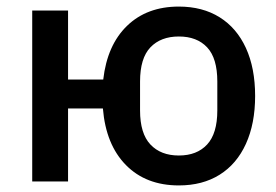

<svg xmlns="http://www.w3.org/2000/svg" viewBox="-20 -552 839 584"><path d="M524 12Q424 12 363 -50Q302 -112 293 -222H187V0H78V-520H187V-310H294Q306 -415 366.5 -473.5Q427 -532 524 -532Q596 -532 648 -499.5Q700 -467 728 -406Q756 -345 756 -260Q756 -176 728 -114.5Q700 -53 648 -20.5Q596 12 524 12ZM524 -79Q579 -79 610 -112.5Q641 -146 641 -216V-304Q641 -375 610 -408Q579 -441 524 -441Q469 -441 437.5 -408Q406 -375 406 -304V-216Q406 -146 437.5 -112.5Q469 -79 524 -79Z"/></svg>

Font: IBM Plex Sans Medium
Style: Regular
Weight: 500
Designer: Mike Abbink, Paul van der Laan, Pieter van Rosmalen
Foundry: Bold Monday
Version: Version 3.201